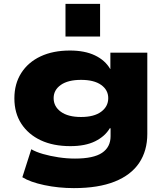

<svg xmlns="http://www.w3.org/2000/svg" viewBox="-20 -777 863 988"><path d="M360 191Q281 191 208 175.5Q135 160 95 135L141 -9Q165 5 201.5 15.5Q238 26 281 32.5Q324 39 366 39Q461 39 505 9.5Q549 -20 549 -76V-117H545Q520 -75 469.5 -50Q419 -25 342 -25Q254 -25 190 -55Q126 -85 90 -140Q54 -195 54 -271Q54 -346 89.5 -401.5Q125 -457 189 -487Q253 -517 340 -517Q416 -517 468.5 -492Q521 -467 547 -422H548V-506H738V-88Q738 -1 696 61.5Q654 124 570 157.5Q486 191 360 191ZM397 -175Q464 -175 500.5 -202Q537 -229 537 -272Q537 -314 500.5 -340Q464 -366 397 -366Q330 -366 293 -340Q256 -314 256 -272Q256 -229 293 -202Q330 -175 397 -175ZM317 -589V-757H495V-589Z"/></svg>

Font: Nunito Sans 7pt Expanded Black
Style: Regular
Weight: 900
Width: 7
Designer: Vernon Adams
Foundry: Vernon Adams
Version: Version 3.101;gftools[0.9.27]